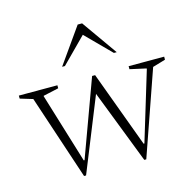

<svg xmlns="http://www.w3.org/2000/svg" viewBox="-127 -813 933 924"><g transform="rotate(-15 339.0 -351.0)"><path d="M180 5 40 -416 -23 -435V-450H169V-435L92 -418V-415L198 -68H202L342 -450H357L497 -71H501L605 -414V-417L524 -435V-450H701V-435L637 -416L490 5H480L338 -362L190 5ZM214 -530 339 -707H361L486 -530H472L350 -653L228 -530Z"/></g></svg>

Font: Spectral ExtraLight
Style: Regular
Weight: 275
Designer: Jean-Baptiste Levee
Foundry: Production Type
Version: Version 2.001